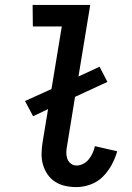

<svg xmlns="http://www.w3.org/2000/svg" viewBox="-20 -755 540 783"><path d="M292 8Q268 8 245.5 3Q223 -2 204.5 -14Q186 -26 173.5 -44.5Q161 -63 155 -84.5Q149 -106 149.5 -129.5Q150 -153 154 -177L176 -310L115 -281L82 -343L190 -392L232 -647H114L113 -735H348L300 -443L386 -483L418 -421L286 -360L254 -163Q251 -149 250.5 -135Q250 -121 254 -109Q258 -97 268 -88.5Q278 -80 292 -80Q306 -80 319.5 -87Q333 -94 342.5 -106Q352 -118 358 -131.5Q364 -145 367 -159L458 -138Q450 -110 435.5 -83Q421 -56 399.5 -34.5Q378 -13 349 -2.5Q320 8 292 8Z"/></svg>

Font: Iosevka Curly Slab Semibold
Style: Italic
Weight: 600
Italic angle: -9°
Monospace: yes
Designer: Belleve Invis
Foundry: Belleve Invis
Version: Version 22.1.2; ttfautohint (v1.8.4)